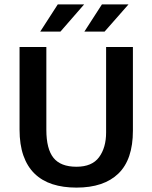

<svg xmlns="http://www.w3.org/2000/svg" viewBox="-20 -844 694 874"><path d="M69 -630H191V-253Q191 -166 223.5 -125.5Q256 -85 328 -85Q399 -85 431 -128.5Q463 -172 463 -241V-630H585V-249Q585 -118 519 -54Q453 10 328 10Q267 10 219 -5.5Q171 -21 137.5 -53.5Q104 -86 86.5 -136Q69 -186 69 -254ZM255 -700H163L243 -824H363ZM456 -700H364L444 -824H565Z"/></svg>

Font: Mukta SemiBold
Style: Regular
Weight: 600
Designer: Girish Dalvi and Yashodeep Gholap
Foundry: Ek Type
Version: Version 2.538;PS 1.002;hotconv 16.6.51;makeotf.lib2.5.65220;